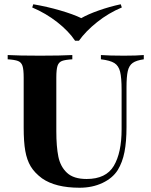

<svg xmlns="http://www.w3.org/2000/svg" viewBox="-20 -866 706 900"><path d="M654 -588Q619 -583 602 -571Q585 -559 579 -533Q573 -507 573 -456V-271Q573 -202 563.5 -153.5Q554 -105 532 -69Q508 -31 460.5 -8.5Q413 14 353 14Q240 14 177 -30Q142 -56 124 -86Q106 -116 98.5 -158.5Q91 -201 91 -268V-502Q91 -540 85.5 -557Q80 -574 64.5 -580Q49 -586 16 -588V-608Q66 -605 168 -605Q265 -605 319 -608V-588Q285 -586 270 -580Q255 -574 249.5 -557Q244 -540 244 -502V-251Q244 -179 253.5 -132Q263 -85 294 -56Q325 -27 386 -27Q477 -27 513.5 -88.5Q550 -150 550 -260V-444Q550 -502 543 -530Q536 -558 516 -570.5Q496 -583 453 -588V-608Q492 -605 561 -605Q621 -605 654 -608ZM551 -831Q489 -805 435.5 -762.5Q382 -720 350 -675H332Q302 -720 248.5 -762Q195 -804 131 -831L136 -846Q201 -835 262.5 -817Q324 -799 361 -781Q392 -799 443 -817Q494 -835 546 -846Z"/></svg>

Font: Playfair Display SC
Style: Bold
Weight: 700
Designer: Claus Eggers Sørensen
Foundry: Claus Eggers Sørensen
Version: Version 1.200; ttfautohint (v1.6)